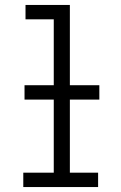

<svg xmlns="http://www.w3.org/2000/svg" viewBox="-20 -755 490 775"><path d="M74 0V-58H197V-677H83V-735H262V-58H376V0ZM381 -353H79V-411H381Z"/></svg>

Font: Iosevka Etoile Light
Style: Regular
Weight: 300
Designer: Belleve Invis
Foundry: Belleve Invis
Version: Version 25.0.1; ttfautohint (v1.8.4)